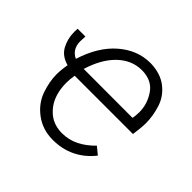

<svg xmlns="http://www.w3.org/2000/svg" viewBox="-138 -690 852 852"><g transform="rotate(45 288.5 -264.0)"><path d="M287.6 9.8C289.1 9.8 290.5 9.8 292 9.8C366.7 9.8 433.6 -21.5 481 -82.5L446.8 -110.4C403.8 -66.9 356.4 -40 298.3 -40C296.4 -40 294.4 -40 292 -40C255.4 -41.5 225.1 -54.2 201.2 -79.1C176.8 -103.5 161.6 -135.7 155.8 -176.3C154.3 -187.5 153.3 -198.7 153.3 -210.4C153.3 -226.6 154.8 -243.2 157.7 -260.3H523.4L527.8 -295.9C529.3 -309.6 530.3 -322.3 530.3 -335.4C530.3 -364.7 525.4 -395.5 515.6 -426.3C505.9 -457.5 487.8 -483.9 460.9 -504.9C434.1 -525.9 400.4 -536.6 360.4 -538.1C357.9 -538.1 356 -538.1 354 -538.1C300.8 -538.1 252 -518.6 207.5 -480C163.1 -441.4 130.4 -386.7 108.4 -316.9C80.6 -330.1 66.9 -353 66.9 -386.7L68.4 -417H19.5C19 -410.2 18.6 -403.8 18.6 -397.5C18.6 -367.2 25.4 -340.8 38.1 -317.9C50.8 -294.9 72.3 -279.3 102.5 -271L99.1 -249.5C97.2 -235.4 96.2 -221.2 96.2 -207.5C96.2 -177.7 102.1 -146 113.8 -111.8C126 -77.6 147.5 -48.8 178.2 -25.9C209 -2.9 245.1 9.3 287.6 9.8ZM356.9 -488.8C397 -487.3 426.8 -471.7 445.8 -442.9C465.3 -414.1 475.1 -382.8 475.1 -349.1C475.1 -338.9 474.1 -328.1 472.7 -316.9L471.2 -309.6L164.6 -310.1C182.6 -368.2 208 -412.1 240.7 -442.9C273.4 -473.6 310.1 -488.8 350.6 -488.8C352.5 -488.8 355 -488.8 356.9 -488.8Z"/></g></svg>

Font: Roboto Light
Style: Italic
Weight: 300
Italic angle: -12°
Designer: Google
Version: Version 2.137; 2017